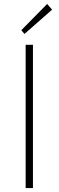

<svg xmlns="http://www.w3.org/2000/svg" viewBox="-20 -953 297 973"><path d="M110 0H147V-726H110ZM104 -781 244 -904 219 -933 88 -800Z"/></svg>

Font: Genne Gothic ExtraLight
Style: Regular
Weight: 250
Designer: Ryoko NISHIZUKA (kana & ideographs); Paul D. Hunt (Latin, Greek & Cyrillic); Wenlong ZHANG (bopomofo); Sandoll Communica
Foundry: Adobe Systems Incorporated
Version: Version 1.004;PS 1.004;hotconv 16.6.51;makeotf.lib2.5.65220